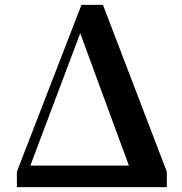

<svg xmlns="http://www.w3.org/2000/svg" viewBox="-20 -765 744 785"><path d="M308 -629 507 -88H104ZM61 0H662V-63L401 -745H313L49 -63V0Z"/></svg>

Font: GenRyuMin2 TW B
Style: Regular
Weight: 700
Version: Version 2.100;PS 2.1;hotconv 16.6.51;makeotf.lib2.5.65220 DE